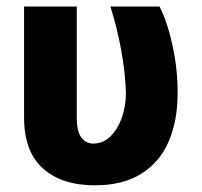

<svg xmlns="http://www.w3.org/2000/svg" viewBox="-20 -550 610 580"><path d="M211.9 -530.3V-194.3Q211.9 -152.8 225.8 -134.5Q239.7 -116.2 261.7 -116.2Q291.5 -116.2 314 -138.4Q336.4 -160.6 348.4 -196Q360.4 -231.4 360.4 -269.5Q358.4 -332.5 345.7 -400.9Q333 -469.2 313.5 -530.3H461.9Q485.4 -484.4 501 -413.6Q516.6 -342.8 516.6 -269.5Q516.6 -186.5 490.2 -124Q463.9 -61.5 408 -25.9Q352.1 9.8 266.6 9.8Q166.5 9.8 109.6 -41.3Q52.7 -92.3 52.7 -195.3V-530.3Z"/></svg>

Font: Pretendard JP ExtraBold
Style: Regular
Weight: 800
Designer: Base glyphs from Inter by Rasmus Andersson; Hangeul glyphs from Noto Sans CJK(Source Han Sans) by Jang Soo-young and Kan
Foundry: Kil Hyung-jin
Version: Version 1.309